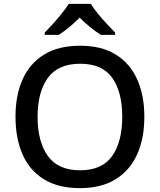

<svg xmlns="http://www.w3.org/2000/svg" viewBox="-20 -961 825 991"><path d="M725 -358Q725 -247 688 -164.5Q651 -82 577 -36Q503 10 393 10Q280 10 206 -36Q132 -82 96 -165Q60 -248 60 -359Q60 -469 96.5 -551Q133 -633 207 -679Q281 -725 394 -725Q504 -725 577.5 -679.5Q651 -634 688 -551.5Q725 -469 725 -358ZM174 -358Q174 -230 227 -156Q280 -82 393 -82Q507 -82 559 -156Q611 -230 611 -358Q611 -486 559.5 -559Q508 -632 394 -632Q280 -632 227 -559Q174 -486 174 -358ZM449 -941Q462 -919 484.5 -891.5Q507 -864 531.5 -837.5Q556 -811 574 -793V-781H501Q475 -797 446.5 -820Q418 -843 391 -870Q337 -815 283 -781H211V-793Q230 -812 253.5 -838Q277 -864 299 -891.5Q321 -919 335 -941Z"/></svg>

Font: Noto Sans Telugu Medium
Style: Regular
Weight: 500
Designer: Jelle Bosma - Monotype Design Team
Foundry: Monotype Imaging Inc.
Version: Version 2.005; ttfautohint (v1.8.4.7-5d5b)